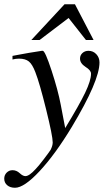

<svg xmlns="http://www.w3.org/2000/svg" viewBox="-44 -681 508 907"><path d="M398 -492H362L280 -596L143 -492H104L261 -661H310ZM243 -186 264 -76Q331 -186 358.5 -243.5Q386 -301 386 -333Q386 -349 360 -365Q334 -382 334 -404Q334 -420 345.5 -430.5Q357 -441 374 -441Q396 -441 411 -425Q426 -409 426 -386Q426 -299 295 -81Q217 48 143.5 127Q70 206 27 206Q4 206 -10 194Q-24 182 -24 163Q-24 146 -12.5 134.5Q-1 123 15 123Q34 123 49 137Q64 151 76 151Q94 151 124 118Q137 105 162.5 71.5Q188 38 195 27Q205 7 205 -8Q205 -38 174 -163.5Q143 -289 123 -340Q109 -377 92.5 -390.5Q76 -404 46 -404Q30 -404 15 -400V-417Q37 -421 47 -423Q88 -431 154 -441H158Q169 -441 199.5 -348Q230 -255 243 -186Z"/></svg>

Font: STIX MathJax Latin
Style: Italic
Weight: 400
Italic angle: -16.33°
Designer: MicroPress Inc., with final additions and corrections provided by Coen Hoffman, Elsevier (retired)
Version: Version 1.1.1